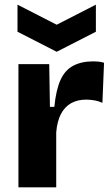

<svg xmlns="http://www.w3.org/2000/svg" viewBox="-20 -803 480 823"><path d="M59 0V-250V-528H191L194 -345H213Q220 -417 239 -459.5Q258 -502 293.5 -521Q329 -540 380 -540Q390 -540 401 -539Q412 -538 426 -534L419 -362Q402 -370 383.5 -373Q365 -376 350 -376Q312 -376 284.5 -360.5Q257 -345 241 -314Q225 -283 221 -236V0ZM55 -783 223 -697 391 -783V-667L223 -581L55 -667Z"/></svg>

Font: Bricolage Grotesque 24pt ExtraBold
Style: Regular
Weight: 800
Designer: Mathieu Triay
Foundry: Atelier Triay
Version: Version 1.001;gftools[0.9.33.dev8+g029e19f]